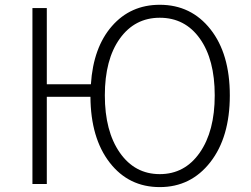

<svg xmlns="http://www.w3.org/2000/svg" viewBox="-20 -762 1040 795"><path d="M641.6 -688.5Q538.1 -688.5 476.1 -602.1Q414.1 -515.6 414.1 -367.2Q414.1 -218.8 476.1 -129.9Q538.1 -41 641.6 -41Q745.1 -41 807.1 -129.9Q869.1 -218.8 869.1 -367.2Q869.1 -515.6 807.6 -602.1Q746.1 -688.5 641.6 -688.5ZM173.8 -413.1H356.4Q366.2 -565.4 443.4 -653.8Q520.5 -742.2 641.6 -742.2Q771.5 -742.2 851.6 -640.6Q931.6 -539.1 931.6 -367.2Q931.6 -194.3 851.1 -90.8Q770.5 12.7 641.6 12.7Q512.7 12.7 434.1 -88.9Q355.5 -190.4 354.5 -361.3H173.8V0H114.3V-728.5H173.8Z"/></svg>

Font: Gen Shin Gothic Monospace Light
Style: Regular
Weight: 300
Designer: [Source Han Sans]
Ryoko NISHIZUKA  (kana & ideographs); Paul D. Hunt (Latin, Greek & Cyrillic); Wenlong ZHANG  (bopomofo
Version: Version 1.002.20150607